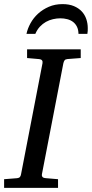

<svg xmlns="http://www.w3.org/2000/svg" viewBox="-35 -910 445 930"><path d="M292 -624Q282.2 -623 278.3 -618.4Q274.4 -613.8 272 -604L168 -65.9Q166.5 -58.6 170.4 -53.2Q174.3 -47.9 188 -46.9L246.1 -42V0H-15.1V-42L47.9 -46.9Q57.1 -47.9 61.3 -52.5Q65.4 -57.1 66.9 -65.9L170.9 -604Q172.4 -612.3 168.5 -617.7Q164.6 -623 151.9 -624L96.2 -628.9V-670.9H356V-628.9ZM390.1 -774.4Q390.1 -767.6 389.9 -760.3Q389.6 -752.9 388.2 -746.1H345.2Q344.7 -766.6 337.6 -780.8Q330.6 -794.9 318.6 -804Q306.6 -813 290.8 -817.1Q274.9 -821.3 257.3 -821.3Q239.7 -821.3 221.7 -817.1Q203.6 -813 187.5 -804Q171.4 -794.9 158.2 -780.8Q145 -766.6 136.2 -746.1H93.3Q98.6 -771.5 112.8 -797.4Q127 -823.2 149.4 -843.8Q171.9 -864.3 201.7 -877.2Q231.4 -890.1 268.1 -890.1Q299.8 -890.1 323 -880.4Q346.2 -870.6 361.1 -854.5Q376 -838.4 383.1 -817.4Q390.1 -796.4 390.1 -774.4Z"/></svg>

Font: Charis SIL Afr
Style: Italic
Weight: 400
Italic angle: -11°
Foundry: SIL International
Version: Version 5.000